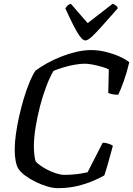

<svg xmlns="http://www.w3.org/2000/svg" viewBox="-20 -981 694 1001"><path d="M281.1 0Q255.8 0 224.6 -9.5Q193.5 -19 163.5 -33.9Q133.5 -48.8 110.1 -66.5Q86.7 -84.3 75.9 -100.9Q66.7 -115.8 61.7 -141.5Q56.7 -167.2 56.7 -202Q56.7 -236.5 62.8 -281.2Q68.9 -325.9 79.8 -374.4Q90.7 -422.9 104.4 -468.5Q118.1 -514.1 133.8 -551.9Q149.4 -589.6 164.6 -612.3Q190.4 -631.8 224.6 -650.9Q258.9 -669.9 298.3 -685.6Q337.8 -701.2 378.1 -710.6Q418.4 -720 455.5 -720Q492.6 -720 530.9 -710.6Q569.3 -701.2 602.2 -686.7Q635.2 -672.2 654 -656.5Q641.4 -602.7 624.7 -556.4Q608.1 -510.1 596.3 -486.9Q577.1 -487.1 563.2 -490.3Q549.2 -493.4 544.4 -496.6L547.3 -618.7Q536.6 -625.2 513.5 -632Q490.3 -638.9 465.1 -643.9Q440 -648.9 422.6 -648.9Q399.4 -648.9 369.9 -643.7Q340.4 -638.5 311.3 -629.8Q282.3 -621.1 259.1 -611.5Q240.1 -580.1 221.6 -531.5Q203.1 -482.9 188.5 -426.6Q173.9 -370.2 165.2 -315.4Q156.6 -260.5 156.6 -216.5Q156.6 -195 158.9 -175.5Q161.1 -156 165.1 -141.4Q171.5 -131.7 188.6 -119.4Q205.7 -107 228 -95.7Q250.3 -84.4 273.3 -76.9Q296.4 -69.4 314.9 -69.4Q337.9 -69.4 361.7 -71.3Q385.5 -73.3 405.2 -76.8Q425 -80.4 436.6 -82.9L515.4 -237Q531 -237 546.5 -231.6Q562 -226.1 568.5 -221.4Q563 -200.2 554.9 -171.1Q546.8 -141.9 538.8 -113.9Q530.8 -86 524 -66.6Q502 -53.9 465.9 -38.2Q429.8 -22.5 382.8 -11.3Q335.7 0 281.1 0ZM424.5 -770.1Q412.8 -770.1 397 -791.2Q381.1 -812.2 362.1 -850Q343 -887.9 320.6 -937.6Q326.4 -945.1 332 -951.7Q337.7 -958.2 349.2 -961.5L436.9 -860.4L567.4 -961.5Q579.3 -956.7 586.2 -950.8Q593 -944.9 594 -937.6Q550.1 -888.4 516.7 -850.5Q483.3 -812.6 460.7 -791.4Q438.1 -770.1 424.5 -770.1Z"/></svg>

Font: Texturina Medium
Style: Italic
Weight: 500
Italic angle: -11°
Designer: Guillermo Torres Carreño
Foundry: Omnibus-Type
Version: Version 1.002